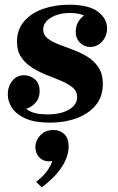

<svg xmlns="http://www.w3.org/2000/svg" viewBox="-20 -510 500 814"><path d="M192 10Q128 10 88.5 -7.5Q49 -25 31 -52.5Q13 -80 13 -110Q13 -143 32 -167Q51 -191 82 -191Q107 -191 127.5 -174Q148 -157 148 -124Q148 -90 125.5 -69Q103 -48 80 -48Q65 -48 52 -57Q39 -66 39 -81H72Q72 -62 98.5 -43.5Q125 -25 182 -25Q219 -25 247 -34Q275 -43 291 -59.5Q307 -76 307 -98Q307 -123 288.5 -138.5Q270 -154 241 -166.5Q212 -179 179.5 -191.5Q147 -204 118 -222Q89 -240 70.5 -266.5Q52 -293 52 -334Q52 -385 82.5 -420Q113 -455 163 -472.5Q213 -490 273 -490Q356 -490 395 -460.5Q434 -431 434 -390Q434 -357 413 -334Q392 -311 362 -311Q337 -311 319 -329Q301 -347 301 -376Q301 -405 318.5 -427.5Q336 -450 360 -450Q375 -450 385.5 -439Q396 -428 396 -407H366Q366 -425 343 -440Q320 -455 276 -455Q243 -455 217.5 -445.5Q192 -436 177.5 -420.5Q163 -405 163 -385Q163 -362 181.5 -347.5Q200 -333 228.5 -322Q257 -311 289.5 -299Q322 -287 350.5 -269.5Q379 -252 397.5 -224.5Q416 -197 416 -154Q416 -100 385.5 -63.5Q355 -27 304 -8.5Q253 10 192 10ZM207 41Q234 41 252.5 58.5Q271 76 271 110Q271 138 258.5 167.5Q246 197 220.5 226.5Q195 256 157 284L133 261Q166 235 181 213Q196 191 202 172Q198 173 195 173.5Q192 174 187 174Q162 174 146 156.5Q130 139 130 114Q130 86 151 63.5Q172 41 207 41Z"/></svg>

Font: Brygada 1918
Style: Bold Italic
Weight: 700
Italic angle: -8°
Designer: Mateusz Machalski | Borys Kosmynka | Przemek Hoffer
Foundry: NIEPODLEGLA 2018
Version: Version 3.006